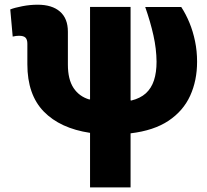

<svg xmlns="http://www.w3.org/2000/svg" viewBox="-20 -558 876 812"><path d="M360.8 234.4V3.9Q234.4 -15.1 165 -86.4Q95.7 -157.7 95.7 -286.1V-373Q95.7 -390.6 87.9 -398.7Q80.1 -406.7 60.5 -406.7Q54.7 -406.7 48.3 -406Q42 -405.3 33.7 -403.3L23.4 -518.1Q41.5 -525.4 74.2 -531.7Q106.9 -538.1 139.2 -538.1Q200.2 -538.1 233.6 -509Q267.1 -480 267.1 -423.8V-284.7Q267.1 -222.2 291 -186Q314.9 -149.9 357.9 -137.2L360.8 -138.2V-528.8H532.2V-133.8L535.2 -132.8Q573.2 -142.1 596.7 -163.3Q620.1 -184.6 631.1 -218Q642.1 -251.5 642.1 -296.9Q641.6 -351.6 628.9 -408.4Q616.2 -465.3 594.2 -528.3H746.6Q766.6 -497.6 781.5 -461.2Q796.4 -424.8 804.9 -383.5Q813.5 -342.3 813.5 -296.9Q813.5 -217.3 784.2 -153.1Q754.9 -88.9 692.9 -47.4Q630.9 -5.9 532.2 5.9V234.4Z"/></svg>

Font: Roboto Slab LO Black
Style: Regular
Weight: 900
Designer: Google
Version: Version 2.000